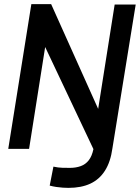

<svg xmlns="http://www.w3.org/2000/svg" viewBox="-20 -722 678 931"><path d="M20 0 132 -702H228L456 -194L536 -700H638L525 -2Q516 63 489 105.5Q462 148 418 168.5Q374 189 312 189Q300 189 284.5 188Q269 187 252.5 184.5Q236 182 221 178L239 86Q262 91 282 91.5Q302 92 319 92Q348 92 371.5 83.5Q395 75 410.5 55Q426 35 433 1L199 -494L121 0Z"/></svg>

Font: Georama ExtraCondensed Thin Medium
Style: Italic
Weight: 500
Italic angle: -9°
Version: Version 1.001